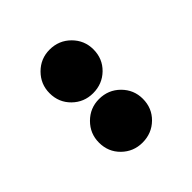

<svg xmlns="http://www.w3.org/2000/svg" viewBox="-19 -912 467 467"><g transform="rotate(45 215.0 -678.5)"><path d="M300 -603Q269 -603 247 -625Q225 -647 225 -678Q225 -710 247 -732Q269 -754 300 -754Q332 -754 353.5 -732Q375 -710 375 -678Q375 -647 353.5 -625Q332 -603 300 -603ZM130 -603Q99 -603 77 -625Q55 -647 55 -678Q55 -710 77 -732Q99 -754 130 -754Q162 -754 183.5 -732Q205 -710 205 -678Q205 -647 183.5 -625Q162 -603 130 -603Z"/></g></svg>

Font: Stick No Bills ExtraLight ExtraBold
Style: Regular
Weight: 800
Version: Version 2.000